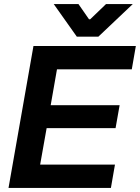

<svg xmlns="http://www.w3.org/2000/svg" viewBox="-20 -927 690 947"><path d="M145 -700H650L630 -585H261L230 -408H570L550 -295H210L178 -115H547L527 0H22ZM245 -907H367L419 -832H425L503 -907H635L465 -746H359Z"/></svg>

Font: Chakra Petch
Style: Bold Italic
Weight: 700
Italic angle: -10°
Designer: Katatrad Aksorn Co.,Ltd.
Foundry: Cadson Demak Co.,Ltd.
Version: Version 1.000; ttfautohint (v1.6)